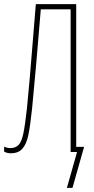

<svg xmlns="http://www.w3.org/2000/svg" viewBox="-29 -734 452 927"><path d="M377 -25 321 173H294L343 0H312V-689H168Q145 -405 126 -211Q117 -126 108 -82.5Q99 -39 79.5 -16.5Q60 6 24 6Q4 6 -9 -2V-26Q6 -19 20 -19Q46 -19 60.5 -34Q75 -49 83.5 -88.5Q92 -128 101 -210Q113 -328 130 -543L144 -714H339V-25Z"/></svg>

Font: Noto Sans Display Thin Cond
Style: Regular
Weight: 250
Width: 3
Designer: Monotype Design team
Foundry: Monotype Imaging Inc.
Version: Version 1.000